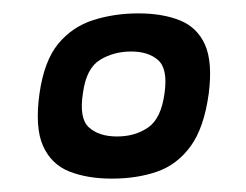

<svg xmlns="http://www.w3.org/2000/svg" viewBox="-20 -653 368 287"><path d="M39 -513Q46 -562 67 -587.5Q88 -613 119.5 -623Q151 -633 187 -633Q223 -633 249 -622.5Q275 -612 286.5 -586Q298 -560 292 -513Q285 -462 265 -434.5Q245 -407 215 -396.5Q185 -386 147 -386Q111 -386 84 -396.5Q57 -407 44.5 -434.5Q32 -462 39 -513ZM104 -514Q98 -476 113 -462.5Q128 -449 155 -449Q182 -449 201.5 -462.5Q221 -476 226 -514Q231 -550 216.5 -563Q202 -576 176 -576Q150 -576 129.5 -563.5Q109 -551 104 -514Z"/></svg>

Font: Genos
Style: Bold Italic
Weight: 700
Italic angle: -8°
Version: Version 1.010